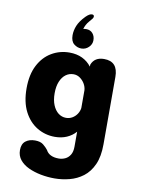

<svg xmlns="http://www.w3.org/2000/svg" viewBox="-103 -797 825 1115"><g transform="rotate(10 309.5 -240.0)"><path d="M297.5 248.5Q256.5 248.5 216.5 240.8Q176.5 233 143.8 217.8Q111 202.5 91.5 178.5Q72 154.5 72 121Q72 85 93.5 68Q115 51 149 51Q181 51 198.2 65Q215.5 79 226.5 93.5Q236 112 255 121.2Q274 130.5 301.5 130.5Q321.5 130.5 339.5 122.2Q357.5 114 369 95.5Q380.5 77 380.5 46.5V-41.5Q359 -17 327.8 -3.2Q296.5 10.5 257.5 10.5Q200.5 10.5 152.5 -18.2Q104.5 -47 76 -102.5Q47.5 -158 47.5 -239Q47.5 -320 76 -375Q104.5 -430 152.5 -458.2Q200.5 -486.5 257.5 -486.5Q300.5 -486.5 333.2 -470.8Q366 -455 387.5 -426.5L388 -438.5Q406 -484.5 462 -484.5Q544 -484.5 544 -393.5V4Q544 76.5 522.5 124Q501 171.5 465 198.8Q429 226 385.2 237.2Q341.5 248.5 297.5 248.5ZM302.5 -109.5Q322.5 -109.5 339.2 -119.2Q356 -129 367 -145.5Q378 -162 380.5 -181V-286Q379 -306.5 368.2 -324.5Q357.5 -342.5 340.5 -354.5Q323.5 -366.5 302.5 -366.5Q277.5 -366.5 257.2 -351.8Q237 -337 225 -308.5Q213 -280 213 -239Q213 -198.5 225 -169.5Q237 -140.5 257.2 -125Q277.5 -109.5 302.5 -109.5ZM320 -521.5Q296.5 -521.5 276.8 -537.2Q257 -553 257 -589Q257 -616.5 268.5 -645.2Q280 -674 311.5 -706.5Q323 -718 331.8 -722.8Q340.5 -727.5 347.5 -727.5Q360 -727.5 360 -716Q360 -711 354.8 -703.5Q349.5 -696 338 -683.5Q328.5 -673 321.8 -660.2Q315 -647.5 312 -635Q313.5 -636 318.5 -636.8Q323.5 -637.5 329 -637.5Q353.5 -637.5 367.5 -621.2Q381.5 -605 381.5 -580.5Q381.5 -556.5 363.2 -539Q345 -521.5 320 -521.5Z"/></g></svg>

Font: Sono Monospace
Style: Bold
Weight: 700
Designer: Tyler Finck
Foundry: Tyler Finck
Version: Version 2.112